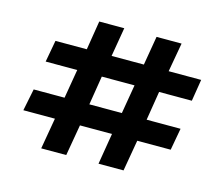

<svg xmlns="http://www.w3.org/2000/svg" viewBox="-85 -672 925 793"><g transform="rotate(15 377.5 -275.0)"><path d="M151 9 174 -124H39L58 -218H190L211 -342H76L93 -435H227L247 -559H354L333 -435H471L492 -559H599L577 -435H716L701 -342H561L541 -218H686L669 -124H526L503 9H396L418 -124H281L258 9ZM296 -218H435L456 -342H316Z"/></g></svg>

Font: Literata 7pt
Style: Bold
Weight: 700
Designer: Latin by Veronika Burian and Jose Scaglione. Greek by Irene Vlachou. Cyrillic by Vera Evstafieva.
Foundry: TypeTogether
Version: Version 3.002